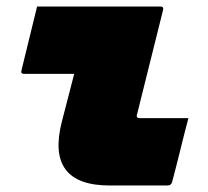

<svg xmlns="http://www.w3.org/2000/svg" viewBox="-20 -570 640 590"><path d="M94 -550H473Q484 -550 481 -539Q461 -459 441 -378.5Q421 -298 401 -218Q399 -212 402 -209Q404 -207 408 -207H559Q546 -158 534 -109Q522 -60 509 -11Q506 0 495 0H317Q120 0 170 -196Q180 -233 189 -269.5Q198 -306 208 -343H54Q43 -343 46 -354Q58 -403 70 -452Q82 -501 94 -550Z"/></svg>

Font: Recursive Mn Lnr St XBk
Style: Italic
Weight: 1000
Italic angle: -15°
Monospace: yes
Version: Version 1.079;hotconv 1.0.112;makeotfexe 2.5.65598; ttfautoh